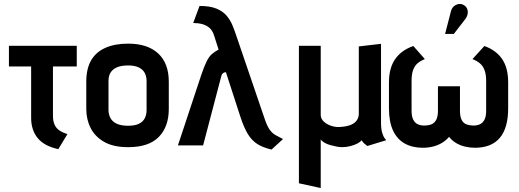

<svg xmlns="http://www.w3.org/2000/svg" viewBox="-20 -732 2615 968"><path d="M247 -148V-397H367V-501H25V-397H137V-137Q137 -108 145 -82.5Q153 -57 169.5 -36.5Q186 -16 212 -2Q238 12 274 20L320 -56Q294 -64 278 -75.5Q262 -87 254.5 -105Q247 -123 247 -148Z M831 -183V-320Q831 -413 777.5 -462.5Q724 -512 626 -512Q558 -512 510.5 -490.5Q463 -469 439 -427Q415 -385 415 -320V-183Q415 -130 437 -86.5Q459 -43 505.5 -16.5Q552 10 626 10Q730 10 780.5 -41.5Q831 -93 831 -183ZM719 -324V-177Q719 -155 710.5 -137Q702 -119 681.5 -108.5Q661 -98 626 -98Q589 -98 567 -109Q545 -120 536 -138.5Q527 -157 527 -177V-324Q527 -350 538 -367Q549 -384 570.5 -393Q592 -402 626 -402Q658 -402 678.5 -392.5Q699 -383 709 -365.5Q719 -348 719 -324Z M1316 -128 1170 -556Q1162 -580 1151.5 -605.5Q1141 -631 1122.5 -653Q1104 -675 1071.5 -688.5Q1039 -702 986 -702L954 -616Q979 -616 999.5 -610.5Q1020 -605 1035.5 -592Q1051 -579 1059 -554L1082 -482Q1063 -472 1048.5 -459.5Q1034 -447 1022 -423Q1010 -399 995 -355L877 1H1004L1097 -353Q1100 -360 1105 -363.5Q1110 -367 1114.5 -367.5Q1119 -368 1119 -368L1192 -143Q1210 -88 1230 -55.5Q1250 -23 1278 -5.5Q1306 12 1349 22L1407 -31Q1385 -42 1369 -51Q1353 -60 1340.5 -77Q1328 -94 1316 -128Z M1901 -113V-511L1789 -498V-159Q1789 -140 1779 -125.5Q1769 -111 1748.5 -102.5Q1728 -94 1696 -92Q1674 -90 1651.5 -97Q1629 -104 1613 -118.5Q1597 -133 1597 -153V-501H1487V192L1597 216V-29Q1603 -20 1616 -12.5Q1629 -5 1645 -0.5Q1661 4 1677 7Q1693 10 1704 10Q1726 10 1747 4.5Q1768 -1 1783 -9Q1798 -17 1802 -25Q1805 -22 1809.5 -16Q1814 -10 1820.5 -5Q1827 0 1832 4L1927 -25Q1926 -27 1919.5 -35Q1913 -43 1907 -62Q1901 -81 1901 -113Z M2422 -500 2362 -434Q2383 -426 2398.5 -413.5Q2414 -401 2422.5 -379.5Q2431 -358 2431 -324V-174Q2431 -145 2422.5 -128.5Q2414 -112 2399.5 -105.5Q2385 -99 2367 -99Q2349 -99 2333 -104.5Q2317 -110 2308 -126.5Q2299 -143 2299 -174V-297H2188V-174Q2188 -143 2178.5 -126.5Q2169 -110 2153.5 -104.5Q2138 -99 2119 -99Q2101 -99 2086.5 -105.5Q2072 -112 2063.5 -128.5Q2055 -145 2055 -174V-324Q2055 -358 2063 -379.5Q2071 -401 2086 -413.5Q2101 -426 2122 -434L2064 -500Q2005 -480 1973 -435Q1941 -390 1941 -316V-187Q1941 -118 1961.5 -74Q1982 -30 2020.5 -8.5Q2059 13 2112 13Q2138 13 2162.5 7Q2187 1 2208 -11.5Q2229 -24 2244 -42Q2258 -24 2278.5 -11.5Q2299 1 2324 7Q2349 13 2374 13Q2457 13 2499.5 -36.5Q2542 -86 2542 -187V-316Q2542 -390 2511.5 -434.5Q2481 -479 2422 -500ZM2326 -636Q2335 -648 2337.5 -661.5Q2340 -675 2335.5 -687Q2331 -699 2319 -706Q2306 -714 2292 -711.5Q2278 -709 2268 -700Q2258 -691 2254 -677L2224 -561H2268Z"/></svg>

Font: Advent Pro Expanded
Style: Bold
Weight: 700
Width: 7
Designer: VivaRado, Andreas Kalpakidis
Foundry: VivaRado, Andreas Kalpakidis
Version: Version 3.000